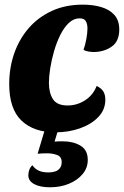

<svg xmlns="http://www.w3.org/2000/svg" viewBox="-20 -550 534 827"><path d="M219 20Q126 20 72.8 -30.3Q19.7 -80.7 19.7 -187.7Q19.7 -258 41.2 -319.8Q62.7 -381.7 103.8 -429Q145 -476.3 203.7 -503.2Q262.3 -530 336.7 -530Q381.3 -530 416.8 -519.3Q452.3 -508.7 473 -485.3Q493.7 -462 493.7 -422.7Q493.7 -371.7 460.5 -348.8Q427.3 -326 383.3 -326Q374.7 -326 361.3 -328Q348 -330 339.7 -335.7Q346.7 -354.3 351.7 -381Q356.7 -407.7 356.7 -427.3Q356.7 -446.7 349.7 -458.8Q342.7 -471 323 -471Q297.3 -471 276.3 -451Q255.3 -431 239.5 -399Q223.7 -367 212.8 -329.3Q202 -291.7 196.3 -255.7Q190.7 -219.7 190.7 -193.3Q190.7 -149.7 208.2 -122.7Q225.7 -95.7 271 -95.7Q312 -95.7 346.7 -118.2Q381.3 -140.7 396.3 -179.7Q416.3 -170.3 425 -156.2Q433.7 -142 433.7 -120.7Q433.7 -77.3 403.3 -45.8Q373 -14.3 324.2 2.8Q275.3 20 219 20ZM195 256.7Q152.7 256.7 127.3 243Q102 229.3 102 205Q102 193 106.5 180.8Q111 168.7 119.7 161.7Q129 176 145.3 184.3Q161.7 192.7 189.3 192.7Q205.3 192.7 217.8 188.5Q230.3 184.3 238 174.3Q245.7 164.3 245.7 148.3Q245.7 124.7 225.7 117.5Q205.7 110.3 183 110.3Q171.3 110.3 161.8 110.8Q152.3 111.3 142 112.3L179 -11H236.7L215 60Q223.3 59 233.2 58.8Q243 58.7 250.7 58.7Q295 58.7 326.5 77.3Q358 96 358 138.7Q358 173.3 335.8 199.8Q313.7 226.3 277 241.5Q240.3 256.7 195 256.7Z"/></svg>

Font: Sansita Swashed Light
Style: Regular
Weight: 300
Designer: Pablo Cosgaya
Foundry: Omnibus-Type
Version: Version 1.003